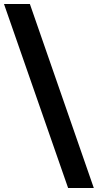

<svg xmlns="http://www.w3.org/2000/svg" viewBox="-94 -832 491 964"><path d="M56 -812 377 112H248L-74 -812Z"/></svg>

Font: Montserrat arm2 SemiBold
Style: Regular
Weight: 600
Designer: Julieta Ulanovsky
Foundry: Julieta Ulanovsky
Version: Version 6.000